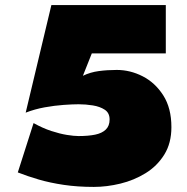

<svg xmlns="http://www.w3.org/2000/svg" viewBox="-20 -720 734 755"><path d="M654 -220Q654 -295 622 -345Q590 -395 541 -420Q492 -445 439 -445Q402 -445 368.5 -440.5Q335 -436 306 -422L341 -510H632V-700H182L81 -277Q117 -291 156 -298Q195 -305 230.5 -307.5Q266 -310 289 -310Q317 -310 345 -305.5Q373 -301 392 -288.5Q411 -276 411 -250Q411 -225 396 -210.5Q381 -196 354 -190.5Q327 -185 289 -185Q271 -185 243 -189.5Q215 -194 181.5 -205Q148 -216 112 -236L50 -42Q88 -27 132.5 -14Q177 -1 231 7Q285 15 349 15Q400 15 453.5 2Q507 -11 552.5 -39Q598 -67 626 -112Q654 -157 654 -220Z"/></svg>

Font: Jost Black
Style: Regular
Weight: 900
Version: Version 3.710